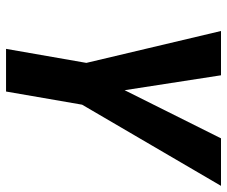

<svg xmlns="http://www.w3.org/2000/svg" viewBox="-78 -673 751 635"><g transform="rotate(90 297.5 -355.5)"><path d="M229 -710.9 278.3 -392.1 437.5 -710.9H594.7L326.2 -251.5L282.7 0H141.6L188 -265.6L82.5 -710.9Z"/></g></svg>

Font: Roboto Condensed
Style: Bold Italic
Weight: 700
Italic angle: -12°
Designer: Christian Robertson
Foundry: Google
Version: Version 3.0